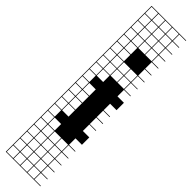

<svg xmlns="http://www.w3.org/2000/svg" viewBox="-348 -731 934 934"><g transform="rotate(45 119.0 -263.5)"><path d="M0 238.1V-765.1H238.1V-761.9H193.7V-717.5H238.1V-714.3H193.7V-669.8H238.1V-666.7H193.7V-622.2H238.1V-619H193.7V-574.6H238.1V-571.4H193.7V-527H238.1V-523.8H193.7V-479.4H238.1V-476.2H193.7V-431.7H238.1V-428.6H193.7V-384.1H238.1V-381H193.7V-336.5H238.1V-285.7H193.7V-241.3H238.1V-238.1H193.7V-193.7H238.1V-190.5H193.7V-146H238.1V-142.9H193.7V-98.4H238.1V-47.6H193.7V-3.2H238.1V0H193.7V44.4H238.1V47.6H193.7V92.1H238.1V95.2H193.7V139.7H238.1V142.9H193.7V187.3H238.1V190.5H193.7V234.9H238.1V238.1ZM146 -717.5H190.5V-761.9H146ZM98.4 -717.5H142.9V-761.9H98.4ZM50.8 -717.5H95.2V-761.9H50.8ZM3.2 -717.5H47.6V-761.9H3.2ZM146 -669.8H190.5V-714.3H146ZM98.4 -669.8H142.9V-714.3H98.4ZM50.8 -669.8H95.2V-714.3H50.8ZM3.2 -669.8H47.6V-714.3H3.2ZM146 -622.2H190.5V-666.7H146ZM98.4 -622.2H142.9V-666.7H98.4ZM50.8 -622.2H95.2V-666.7H50.8ZM3.2 -622.2H47.6V-666.7H3.2ZM146 -574.6H190.5V-619H146ZM50.8 -574.6H95.2V-619H50.8ZM98.4 -574.6H142.9V-619H98.4ZM3.2 -574.6H47.6V-619H3.2ZM50.8 -527H95.2V-571.4H50.8ZM3.2 -527H47.6V-571.4H3.2ZM3.2 -479.4H47.6V-523.8H3.2ZM50.8 -479.4H95.2V-523.8H50.8ZM3.2 -431.7H47.6V-476.2H3.2ZM98.4 -431.7H142.9V-476.2H98.4ZM146 -431.7H190.5V-476.2H146ZM50.8 -431.7H95.2V-476.2H50.8ZM3.2 -384.1H47.6V-428.6H3.2ZM98.4 -384.1H142.9V-428.6H98.4ZM146 -384.1H190.5V-428.6H146ZM50.8 -384.1H95.2V-428.6H50.8ZM3.2 -336.5H47.6V-381H3.2ZM50.8 -336.5H95.2V-381H50.8ZM3.2 -288.9H47.6V-333.3H3.2ZM50.8 -241.3H95.2V-285.7H50.8ZM3.2 -241.3H47.6V-285.7H3.2ZM50.8 -193.7H95.2V-238.1H50.8ZM3.2 -193.7H47.6V-238.1H3.2ZM50.8 -146H95.2V-190.5H50.8ZM3.2 -146H47.6V-190.5H3.2ZM50.8 -98.4H95.2V-142.9H50.8ZM3.2 -98.4H47.6V-142.9H3.2ZM47.6 -95.2H3.2V-50.8H47.6ZM50.8 -3.2H95.2V-47.6H50.8ZM3.2 -3.2H47.6V-47.6H3.2ZM50.8 44.4H95.2V0H50.8ZM98.4 44.4H142.9V0H98.4ZM146 44.4H190.5V0H146ZM3.2 44.4H47.6V0H3.2ZM50.8 92.1H95.2V47.6H50.8ZM98.4 92.1H142.9V47.6H98.4ZM146 92.1H190.5V47.6H146ZM3.2 92.1H47.6V47.6H3.2ZM50.8 139.7H95.2V95.2H50.8ZM98.4 139.7H142.9V95.2H98.4ZM146 139.7H190.5V95.2H146ZM3.2 139.7H47.6V95.2H3.2ZM50.8 187.3H95.2V142.9H50.8ZM98.4 187.3H142.9V142.9H98.4ZM146 187.3H190.5V142.9H146ZM3.2 187.3H47.6V142.9H3.2ZM98.4 234.9H142.9V190.5H98.4ZM50.8 234.9H95.2V190.5H50.8ZM146 234.9H190.5V190.5H146ZM3.2 234.9H47.6V190.5H3.2Z"/></g></svg>

Font: Jacquard 12 Charted
Style: Regular
Weight: 400
Designer: Sarah Cadigan-Fried
Version: Version 1.000